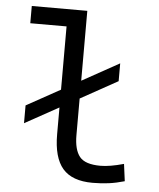

<svg xmlns="http://www.w3.org/2000/svg" viewBox="-53 -778 692 834"><g transform="rotate(5 293.0 -361.0)"><path d="M62.5 -222.2V-299.8L210 -381.3V-657.2H51.8V-732.4H293.9V-427.7L456.1 -517.6V-439.9L293.9 -350.1V-190.4Q293.9 -127 318.1 -96.9Q342.3 -66.9 409.2 -66.9Q449.7 -66.9 510.7 -84L520.5 -9.3Q484.9 1 451.9 5.4Q418.9 9.8 381.3 9.8Q292 9.8 251 -37.8Q210 -85.4 210 -187V-303.7Z"/></g></svg>

Font: CaskaydiaMono NF SemiLight
Style: Regular
Weight: 350
Designer: Aaron Bell
Foundry: Saja Typeworks
Version: Version 2111.001; ttfautohint (v1.8.4);Nerd Fonts 3.1.1